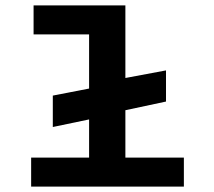

<svg xmlns="http://www.w3.org/2000/svg" viewBox="-20 -689 790 709"><path d="M95 0V-107H309V-248L175 -220V-336L309 -362V-562H104V-669H443V-401L593 -429V-314L443 -282V-107H659V0Z"/></svg>

Font: Inconsolata ExtraExpanded ExtraBold
Style: Regular
Weight: 800
Width: 8
Monospace: yes
Designer: Raph Levien, Cyreal, Brenton Simpson
Foundry: Raph Levien, Cyreal, Google
Version: Version 3.001; ttfautohint (v1.8.2.53-6de2)